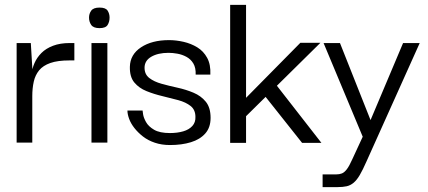

<svg xmlns="http://www.w3.org/2000/svg" viewBox="-20 -583 1749 785"><path d="M48 0V-407H106L113 -290L112 -202V0ZM112 -190 109 -279Q111 -302 121 -325Q131 -348 149.5 -366.5Q168 -385 197 -396Q226 -407 265 -407H284V-336H264Q216 -336 186 -325.5Q156 -315 140 -295.5Q124 -276 118 -249Q112 -222 112 -190Z M354 0V-407H419V0ZM387 -468Q362 -468 353 -481Q344 -494 344 -511Q344 -527 353 -539.5Q362 -552 387 -552Q412 -552 420 -539.5Q428 -527 428 -511Q428 -494 420 -481Q412 -468 387 -468Z M675 10Q641 10 613 0.5Q585 -9 564.5 -25Q544 -41 529.5 -59.5Q515 -78 508 -97Q501 -116 501 -131H563Q563 -130 565 -116Q567 -102 577 -84Q587 -66 610 -52.5Q633 -39 675 -39Q705 -39 729 -46Q753 -53 766.5 -68Q780 -83 779 -105Q779 -134 759.5 -149.5Q740 -165 709 -173.5Q678 -182 644 -190Q610 -198 579 -210.5Q548 -223 529 -246Q510 -269 511 -310Q512 -360 556.5 -389.5Q601 -419 671 -419Q700 -419 730.5 -412Q761 -405 786.5 -389.5Q812 -374 827 -346.5Q842 -319 840 -278H780Q781 -306 770.5 -323.5Q760 -341 742.5 -350.5Q725 -360 705.5 -363.5Q686 -367 669 -367Q626 -367 598.5 -351Q571 -335 571 -306Q571 -279 590.5 -264Q610 -249 640.5 -240.5Q671 -232 705.5 -224.5Q740 -217 771 -204Q802 -191 821.5 -167Q841 -143 841 -101Q841 -62 819.5 -37.5Q798 -13 760.5 -1.5Q723 10 675 10Z M986 1H921V-563H986ZM1093 -257 1294 1H1215L1046 -212ZM981 -103V-178L1208 -408H1290Z M1299 182V130H1355Q1368 130 1378 126Q1388 122 1398 109Q1408 96 1420 69L1463 -24L1303 -407H1370L1495 -92L1628 -407H1696L1478 78Q1463 112 1451 132.5Q1439 153 1426 164Q1413 175 1397.5 178.5Q1382 182 1360 182Z"/></svg>

Font: Darker Grotesque Light Medium
Style: Regular
Weight: 500
Version: Version 1.000;gftools[0.9.28]